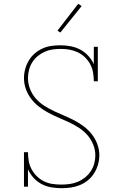

<svg xmlns="http://www.w3.org/2000/svg" viewBox="-20 -981 640 1009"><path d="M303 8Q277 8 250 3.5Q223 -1 199 -13.5Q175 -26 156.5 -46.5Q138 -67 127 -91V0H106V-181H127Q127 -158 131 -135Q135 -112 146 -91.5Q157 -71 174 -54.5Q191 -38 211.5 -28Q232 -18 255 -14.5Q278 -11 301 -11Q324 -11 346 -14Q368 -17 388.5 -25.5Q409 -34 426.5 -48Q444 -62 456.5 -80.5Q469 -99 475 -120.5Q481 -142 481 -165Q481 -194 469.5 -222Q458 -250 438.5 -272Q419 -294 394 -310Q369 -326 342.5 -338.5Q316 -351 288.5 -362.5Q261 -374 235 -388Q209 -402 185.5 -420Q162 -438 144 -461.5Q126 -485 116 -513Q106 -541 106 -571Q106 -595 112.5 -618.5Q119 -642 131.5 -663Q144 -684 162.5 -700Q181 -716 203 -726Q225 -736 249 -739.5Q273 -743 298 -743Q324 -743 351 -738Q378 -733 401.5 -720.5Q425 -708 443.5 -688Q462 -668 473 -644V-735H494V-554H473Q473 -577 469 -600Q465 -623 454 -643.5Q443 -664 426.5 -680Q410 -696 389 -706Q368 -716 345.5 -720Q323 -724 300 -724Q278 -724 256.5 -721Q235 -718 215 -709Q195 -700 178 -686Q161 -672 149.5 -653.5Q138 -635 132.5 -613.5Q127 -592 127 -571Q127 -541 138 -513Q149 -485 168.5 -463Q188 -441 213 -425Q238 -409 265 -396.5Q292 -384 319 -372.5Q346 -361 372 -347.5Q398 -334 422 -315.5Q446 -297 464 -273.5Q482 -250 492 -222Q502 -194 502 -165Q502 -140 495 -116Q488 -92 475 -71Q462 -50 442.5 -34Q423 -18 400 -8.5Q377 1 352.5 4.5Q328 8 303 8ZM297 -810 282 -820 391 -961 409 -949Z"/></svg>

Font: Iosevka Curly Slab ThEx
Style: Regular
Weight: 100
Width: 7
Monospace: yes
Designer: Belleve Invis
Foundry: Belleve Invis
Version: Version 11.1.0; ttfautohint (v1.8.3)